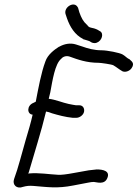

<svg xmlns="http://www.w3.org/2000/svg" viewBox="-20 -870 615 859"><path d="M140 -415 130 -410C99 -398 100 -359 126 -357C118 -321 107 -284 95 -244C78 -186 62 -120 43 -69C34 -43 55 -23 83 -34C98 -38 110 -40 132 -38C193 -33 236 -26 307 -40C342 -47 364 -51 375 -53C384 -55 393 -56 400 -56C410 -56 447 -41 460 -73C474 -105 441 -112 413 -112C411 -112 377 -108 377 -108L310 -96C278 -90 254 -87 240 -88C199 -90 155 -98 110 -94H109C108 -94 107 -93 106 -93C106 -94 109 -98 109 -100C133 -184 164 -279 186 -371C194 -370 203 -367 213 -363C240 -355 273 -346 305 -343H322C336 -343 353 -355 356 -370C359 -385 351 -399 335 -399H320C313 -400 301 -402 287 -405C262 -410 227 -425 198 -428L205 -457C215 -511 226 -585 254 -607C261 -616 275 -622 291 -617C327 -604 367 -589 422 -589C431 -589 480 -582 487 -578C501 -570 512 -560 528 -551C542 -545 560 -553 568 -564C587 -590 563 -599 558 -606H557C548 -610 541 -619 529 -626C516 -634 459 -645 435 -645C401 -645 373 -653 348 -662L320 -671C295 -679 268 -674 245 -661H244C222 -647 193 -625 183 -595C164 -544 152 -477 140 -415ZM351 -696H352L351 -695C360 -692 380 -687 384 -684V-683H385C389 -680 400 -674 413 -679C437 -688 445 -721 428 -730C420 -735 414 -739 401 -743C381 -748 379 -746 370 -758V-759H369C352 -774 344 -790 335 -815L329 -836L328 -837C313 -867 265 -839 273 -808L280 -787C293 -750 315 -714 351 -696Z"/></svg>

Font: Stray Cat
Style: BdObl
Weight: 700
Version: Version 1.0